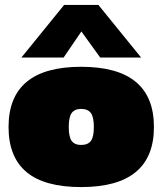

<svg xmlns="http://www.w3.org/2000/svg" viewBox="-20 -758 667 788"><path d="M67.9 -522 243.2 -737.8H383.8L559.1 -522H391.1L314 -628.9L241.2 -522ZM313 9.8Q162.6 9.8 88.9 -51.8Q15.1 -113.3 15.1 -236.8Q15.1 -483.9 313 -483.9Q611.8 -483.9 611.8 -236.8Q611.8 9.8 313 9.8ZM313 -163.1Q340.3 -163.1 352.8 -179.4Q365.2 -195.8 365.2 -236.8Q365.2 -277.8 352.8 -294.4Q340.3 -311 313 -311Q286.6 -311 274.4 -294.4Q262.2 -277.8 262.2 -236.8Q262.2 -195.8 274.4 -179.4Q286.6 -163.1 313 -163.1Z"/></svg>

Font: Kanit Black
Style: Regular
Weight: 900
Designer: Katatrad Team
Foundry: CadsonDemak
Version: Version 1.000;PS 001.000;hotconv 1.0.88;makeotf.lib2.5.64775